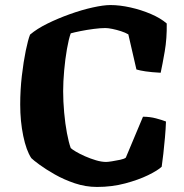

<svg xmlns="http://www.w3.org/2000/svg" viewBox="-20 -740 729 760"><path d="M364 0Q319 0 276 -14.5Q233 -29 197 -49.5Q161 -70 136.5 -88Q112 -106 104 -114Q84 -144 72 -202Q60 -260 60 -326Q60 -384 66.5 -440Q73 -496 82 -539.5Q91 -583 99 -603Q126 -626 167.5 -646.5Q209 -667 256.5 -684Q304 -701 347 -710.5Q390 -720 417 -720Q454 -720 496.5 -710.5Q539 -701 577.5 -684.5Q616 -668 640 -647Q641 -588 632 -536Q623 -484 616 -452Q579 -454 556 -457.5Q533 -461 520 -465L488 -604Q476 -611 459 -616.5Q442 -622 425 -625.5Q408 -629 397 -629Q378 -629 351 -625.5Q324 -622 299 -617Q274 -612 260 -608Q252 -586 245 -546Q238 -506 234 -461Q230 -416 230 -379Q230 -339 234 -294.5Q238 -250 245 -213Q252 -176 260 -154Q265 -149 280 -140Q295 -131 316.5 -121.5Q338 -112 360 -105.5Q382 -99 400 -99Q407 -99 423 -101.5Q439 -104 455.5 -107.5Q472 -111 478 -116L546 -278Q573 -278 597.5 -271.5Q622 -265 637 -259Q636 -230 633 -196Q630 -162 626.5 -131Q623 -100 620 -80Q604 -65 566 -46.5Q528 -28 475.5 -14Q423 0 364 0Z"/></svg>

Font: Texturina Medium 12pt ExtraBold
Style: Regular
Weight: 800
Version: Version 1.002